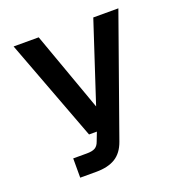

<svg xmlns="http://www.w3.org/2000/svg" viewBox="-125 -642 849 899"><g transform="rotate(-20 300.0 -192.0)"><path d="M123 150V54H191Q218 54 232 46Q246 38 253 18L270 -26H231L40 -534H165L307 -138L437 -534H562L353 54Q335 105 298.5 127.5Q262 150 203 150Z"/></g></svg>

Font: Geist Mono SemiBold
Style: Regular
Weight: 600
Monospace: yes
Designer: Basement.studio, Andrés Briganti, Mateo Zaragoza
Foundry: Basement.studio, Vercel, Andrés Briganti, Guido Ferreyra, Mateo Zaragoza
Version: Version 1.500; ttfautohint (v1.8.4.7-5d5b)